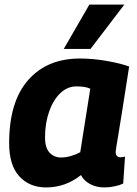

<svg xmlns="http://www.w3.org/2000/svg" viewBox="-20 -810 600 840"><path d="M436 10Q403 10 375.5 -4Q348 -18 334 -44Q302 -18 263.5 -4Q225 10 182 10Q109 10 64.5 -38.5Q20 -87 20 -183Q20 -365 103 -459.5Q186 -554 330 -554Q386 -554 446.5 -543.5Q507 -533 545 -519Q527 -403 515.5 -330.5Q504 -258 497.5 -219.5Q491 -181 488.5 -165Q486 -149 486 -146Q486 -122 507 -122Q519 -122 527 -125L519 -7Q505 0 482 5Q459 10 436 10ZM331 -144 375 -422Q362 -428 346.5 -430Q331 -432 314 -432Q275 -432 244 -402.5Q213 -373 195 -322Q177 -271 177 -208Q177 -164 196.5 -142.5Q216 -121 247 -121Q268 -121 290.5 -127.5Q313 -134 331 -144ZM259 -596 371 -790H524L376 -596Z"/></svg>

Font: Georama
Style: Bold Italic
Weight: 700
Italic angle: -9°
Designer: Jean-Baptiste Levee
Foundry: Production Type
Version: Version 1.000